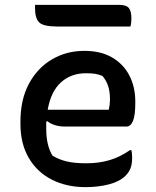

<svg xmlns="http://www.w3.org/2000/svg" viewBox="-20 -756 640 789"><path d="M327 -547Q394 -547 440.5 -520Q487 -493 511.5 -446Q536 -399 536 -338V-333Q536 -282 526.5 -259Q517 -236 500 -236H246Q224 -236 205 -242Q186 -248 175 -258L170 -256Q170 -246 170 -235V-226Q170 -158 196 -116Q223 -100 255 -92.5Q287 -85 334 -85Q387 -85 430.5 -98Q474 -111 514 -139H520Q523 -126 523 -108Q523 -82 516.5 -65Q510 -48 496 -34Q472 -10 428 1.5Q384 13 331 13Q254 13 193.5 -17.5Q133 -48 98.5 -106.5Q64 -165 64 -247V-256Q64 -347 99 -412Q134 -477 193.5 -512Q253 -547 327 -547ZM333 -455Q272 -455 230.5 -417.5Q189 -380 176 -305H427Q432 -327 432 -347Q432 -379 424.5 -402Q417 -425 401 -444Q386 -450 372 -452.5Q358 -455 333 -455ZM124 -736H469Q499 -736 509.5 -723Q520 -710 520 -681Q520 -672 519 -663Q518 -654 516 -647H216Q158 -647 141 -664Q124 -681 124 -721Z"/></svg>

Font: Recursive Sn Csl St Med
Style: Regular
Weight: 500
Version: Version 1.079;hotconv 1.0.112;makeotfexe 2.5.65598; ttfautoh